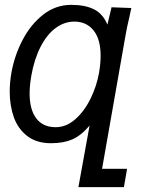

<svg xmlns="http://www.w3.org/2000/svg" viewBox="-20 -580 640 791"><path d="M190 10Q131 10 92.8 -19.2Q54.5 -48.5 37.2 -96.5Q20 -144.5 20 -203Q20 -240.5 27 -280Q39.5 -351 73 -415.2Q106.5 -479.5 158 -519.8Q209.5 -560 273 -560Q331.5 -560 368 -541.2Q404.5 -522.5 422.5 -478.5L439.5 -550L521 -547L512.5 -507.5Q502.5 -466 498 -439L400.5 115.5H503.5L490.5 191H303L349 -62.5Q313.5 -21 277.5 -5.5Q241.5 10 190 10ZM388 -280Q394.5 -317 394.5 -350Q394.5 -419 365.2 -455Q336 -491 286.5 -491Q244.5 -491 208.5 -464Q172.5 -437 146.8 -386.5Q121 -336 109 -268Q102 -227 102 -195Q102 -128.5 129.5 -92.2Q157 -56 209.5 -56Q253.5 -56 291 -89.5Q328.5 -123 353.5 -174.5Q378.5 -226 388 -280Z"/></svg>

Font: JuliaMono Italic
Style: Regular
Weight: 400
Italic angle: -9°
Monospace: yes
Designer: cormullion
Foundry: corm
Version: Version 0.049; ttfautohint (v1.8.4)